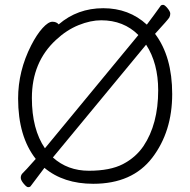

<svg xmlns="http://www.w3.org/2000/svg" viewBox="-20 -745 785 795"><path d="M366 16Q243 16 164 -50L106 27Q103 30 96.5 30Q90 30 78 15.5Q66 1 66 -9Q66 -19 72 -26Q83 -36 128 -87Q55 -180 55 -337Q55 -451 109 -557Q132 -602 156 -628.5Q180 -655 197 -655Q214 -655 223 -644Q301 -711 407.5 -711Q514 -711 588 -643Q602 -662 618.5 -684Q635 -706 646 -722Q649 -725 655.5 -725Q662 -725 673.5 -711Q685 -697 685 -688.5Q685 -680 681 -672.5Q677 -665 622 -605Q693 -511 693 -355.5Q693 -200 610.5 -92Q528 16 366 16ZM553 -600Q492 -661 399 -661Q355 -661 305.5 -641Q256 -621 212 -580Q112 -488 112 -339Q112 -210 166 -131ZM199 -93Q260 -38 348 -38Q436 -38 489 -65.5Q542 -93 574 -140Q635 -231 635 -371Q635 -483 585 -560Z"/></svg>

Font: ToneOZ-Pinyin-WenKai-Light
Style: Light
Weight: 300
Designer: Fontworks Inc.
Foundry: ToneOZ
Version: Version 0.240331